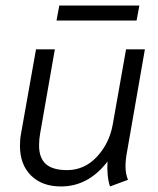

<svg xmlns="http://www.w3.org/2000/svg" viewBox="-20 -663 571 693"><path d="M52 -137Q52 -161 56 -181L110 -485H178L125 -182Q121 -161 121 -138Q121 -93 145.5 -71Q170 -49 222 -49Q285 -49 330 -97.5Q375 -146 387 -214L435 -485H503L439 -118Q433 -87 433 -63Q433 -35 442 -14L377 10Q365 -27 368 -80Q299 10 200 10Q132 10 92 -29.5Q52 -69 52 -137ZM194 -643H483L473 -589H184Z"/></svg>

Font: Niramit Light
Style: Italic
Weight: 300
Italic angle: -10°
Designer: Katatrad Aksorn Co.,Ltd.
Foundry: Cadson Demak Co.,Ltd.
Version: Version 1.000; ttfautohint (v1.6)